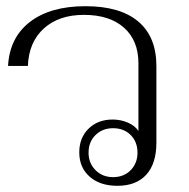

<svg xmlns="http://www.w3.org/2000/svg" viewBox="-20 -590 609 620"><path d="M236 -98Q236 -145 266 -174.5Q296 -204 344 -204Q370 -204 393 -194Q416 -184 427 -167V-386Q427 -459 380.5 -500.5Q334 -542 251 -542Q170 -542 121.5 -498Q73 -454 70 -377H6Q11 -469 77 -519.5Q143 -570 256 -570Q368 -570 426.5 -520.5Q485 -471 485 -377V-129Q485 -62 452.5 -26Q420 10 359 10Q303 10 269.5 -19.5Q236 -49 236 -98ZM424 -97Q424 -132 402 -154Q380 -176 345 -176Q311 -176 288.5 -154Q266 -132 266 -97Q266 -63 288.5 -40.5Q311 -18 345 -18Q380 -18 402 -40.5Q424 -63 424 -97Z"/></svg>

Font: Fahkwang ExtraLight
Style: Regular
Weight: 275
Designer: Suppakit Chalermlarp | Katatrad Co.,Ltd.
Foundry: Cadson Demak Co.,Ltd.
Version: Version 1.000; ttfautohint (v1.6)